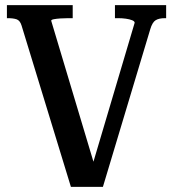

<svg xmlns="http://www.w3.org/2000/svg" viewBox="-20 -730 676 750"><path d="M361 -45 339 -78 506 -641Q506 -647 496 -651Q486 -655 471.5 -657Q457 -659 442 -659H429V-710H629V-659H624Q601 -659 588 -651Q575 -643 567 -616L382 0H257L64 -631Q58 -650 45 -654.5Q32 -659 11 -659H7V-710H264V-659H246Q232 -659 216.5 -658Q201 -657 190.5 -655Q180 -653 180 -649Z"/></svg>

Font: Roboto Serif 28pt Condensed Medium
Style: Regular
Weight: 500
Width: 3
Designer: Greg Gazdowicz
Foundry: Commercial Type
Version: Version 1.008